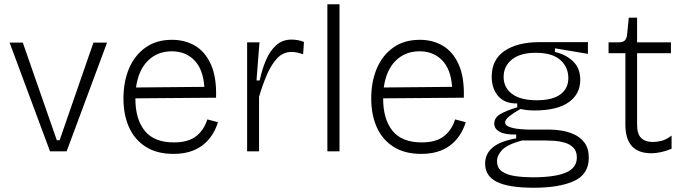

<svg xmlns="http://www.w3.org/2000/svg" viewBox="-20 -711 3209 902"><path d="M215 0 25 -511H87L247 -52H260L419 -511H483L293 0Z M795 12Q717 12 664.5 -21.5Q612 -55 586 -113.5Q560 -172 560 -248Q560 -328 586.5 -390Q613 -452 664 -488Q715 -524 788 -524Q849 -524 896.5 -496Q944 -468 971 -408Q998 -348 995 -252L616 -249V-248Q616 -151 660 -96.5Q704 -42 797 -42Q865 -42 902 -71.5Q939 -101 954 -150L1004 -137Q982 -66 929.5 -27Q877 12 795 12ZM787 -470Q719 -470 674.5 -425.5Q630 -381 619 -300L940 -303Q934 -386 893 -428Q852 -470 787 -470Z M1141 0V-512H1199L1185 -333H1200Q1211 -385 1229.5 -428.5Q1248 -472 1277.5 -498.5Q1307 -525 1349 -525Q1361 -525 1375.5 -523Q1390 -521 1408 -514L1404 -456Q1390 -461 1376.5 -464Q1363 -467 1350 -467Q1310 -467 1282 -437Q1254 -407 1233.5 -359Q1213 -311 1197 -256V0Z M1518 0V-691H1575V0Z M1959 12Q1881 12 1828.5 -21.5Q1776 -55 1750 -113.5Q1724 -172 1724 -248Q1724 -328 1750.5 -390Q1777 -452 1828 -488Q1879 -524 1952 -524Q2013 -524 2060.5 -496Q2108 -468 2135 -408Q2162 -348 2159 -252L1780 -249V-248Q1780 -151 1824 -96.5Q1868 -42 1961 -42Q2029 -42 2066 -71.5Q2103 -101 2118 -150L2168 -137Q2146 -66 2093.5 -27Q2041 12 1959 12ZM1951 -470Q1883 -470 1838.5 -425.5Q1794 -381 1783 -300L2104 -303Q2098 -386 2057 -428Q2016 -470 1951 -470Z M2488 171Q2370 171 2314.5 143.5Q2259 116 2259 58Q2259 12 2294.5 -18Q2330 -48 2405 -61V-79Q2352 -78 2327 -92Q2302 -106 2302 -130Q2302 -157 2328 -173.5Q2354 -190 2410 -207V-225Q2351 -224 2320.5 -259.5Q2290 -295 2290 -351Q2290 -431 2350.5 -472Q2411 -513 2514 -513H2742V-458L2587 -484V-467Q2641 -454 2673.5 -421.5Q2706 -389 2706 -336Q2706 -269 2651.5 -230.5Q2597 -192 2490 -192Q2475 -192 2459.5 -193.5Q2444 -195 2425 -199Q2393 -181 2373 -165Q2353 -149 2353 -136Q2353 -122 2373.5 -114.5Q2394 -107 2422.5 -104.5Q2451 -102 2474 -102H2568Q2588 -102 2617.5 -97.5Q2647 -93 2676.5 -80Q2706 -67 2726 -40.5Q2746 -14 2746 30Q2746 108 2676.5 139.5Q2607 171 2488 171ZM2502 -240Q2575 -240 2612.5 -267.5Q2650 -295 2650 -344Q2650 -396 2612 -429.5Q2574 -463 2497 -463Q2424 -463 2385 -431.5Q2346 -400 2346 -350Q2346 -299 2386 -269.5Q2426 -240 2502 -240ZM2481 122Q2586 122 2638 100Q2690 78 2690 29Q2690 -1 2673.5 -17.5Q2657 -34 2632.5 -41Q2608 -48 2583.5 -49.5Q2559 -51 2542 -51H2432Q2363 -32 2339 -6.5Q2315 19 2315 46Q2315 79 2339 95Q2363 111 2401.5 116.5Q2440 122 2481 122Z M3040 9Q2918 9 2918 -125V-461H2839V-512H2885Q2906 -512 2915 -520.5Q2924 -529 2926 -548L2934 -628H2973V-512H3132V-461H2973V-124Q2973 -81 2992.5 -62.5Q3012 -44 3047 -44Q3066 -44 3088 -49.5Q3110 -55 3135 -74V-12Q3108 -1 3084 4Q3060 9 3040 9Z"/></svg>

Font: Bricolage Grotesque 10pt ExtraLight
Style: Regular
Weight: 200
Designer: Mathieu Triay
Foundry: Atelier Triay
Version: Version 1.000; ttfautohint (v1.8.4.7-5d5b);gftools[0.9.32]